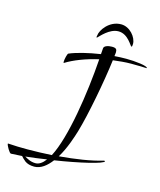

<svg xmlns="http://www.w3.org/2000/svg" viewBox="-312 -990 1006 1207"><g transform="rotate(15 190.5 -386.0)"><path d="M325 -889C247 -889 199 -816 197 -783C196 -778 195 -774 195 -772C195 -770 196 -769 197 -769C198 -769 199 -769 200 -770C211 -779 261 -842 320 -842C384 -842 415 -770 423 -770C426 -770 428 -776 428 -789C428 -832 382 -889 325 -889ZM27 117C70 117 107 87 138 46C295 22 449 -14 449 -31C449 -32 447 -33 444 -33H441C366 -10 265 5 160 14C199 -49 225 -131 237 -171C271 -286 314 -512 332 -657C371 -662 412 -666 449 -666C485 -666 520 -665 549 -664C550 -664 551 -664 551 -665C551 -679 470 -688 412 -688C387 -688 361 -687 335 -685C336 -696 338 -703 338 -711C338 -730 332 -738 305 -738C281 -738 254 -730 253 -714L250 -675C171 -663 98 -645 51 -625C45 -623 36 -586 36 -568C36 -563 37 -561 38 -561H39C90 -593 165 -622 248 -641C232 -414 187 -116 116 18C63 21 11 23 -40 23C-85 23 -128 22 -168 19C-169 19 -170 20 -170 21C-170 31 -145 76 -135 76L-63 72C-58 79 -48 88 -34 100C-19 111 1 117 27 117ZM29 94C-4 94 -27 79 -43 70C0 66 46 59 94 52C73 80 52 94 29 94Z"/></g></svg>

Font: Comforter
Style: Regular
Weight: 400
Designer: Robert E. Leuschke
Foundry: Robert E. Leuschke
Version: Version 1.013; ttfautohint (v1.8.3)